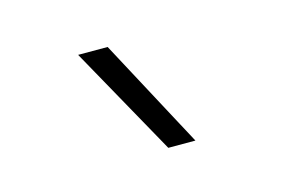

<svg xmlns="http://www.w3.org/2000/svg" viewBox="-50 -891 686 464"><g transform="rotate(-15 293.0 -658.5)"><path d="M322.3 -521.5H390.1L243.7 -794.9H169.9Z"/></g></svg>

Font: Cascadia Mono Light
Style: Regular
Weight: 300
Monospace: yes
Designer: Aaron Bell
Foundry: Saja Typeworks
Version: Version 2404.023